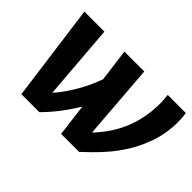

<svg xmlns="http://www.w3.org/2000/svg" viewBox="-100 -756 984 984"><g transform="rotate(45 392.0 -264.0)"><path d="M779 -528Q784 -500 784 -468Q784 -382 756 -305Q742 -266 722.5 -229Q703 -192 676 -154.5Q649 -117 613.5 -79Q578 -41 533 0H403L381 -176Q317 -71 245 0H115L44 -528H189L222 -117Q262 -162 298.5 -224.5Q335 -287 357 -351L334 -528H478L510 -117Q652 -265 652 -470Q652 -483 651 -497Q650 -511 648 -528Z"/></g></svg>

Font: Libra Sans Modern
Style: Bold Italic
Weight: 700
Italic angle: -12°
Foundry: Stefan Peev, Context Ltd
Version: Version 1.000